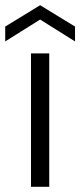

<svg xmlns="http://www.w3.org/2000/svg" viewBox="-47 -717 308 737"><path d="M72 0V-512H142V0ZM-27 -558V-615L107 -697L241 -615V-558L107 -642Z"/></svg>

Font: DM Sans 12pt Light
Style: Regular
Weight: 300
Version: Version 4.004;gftools[0.9.30]